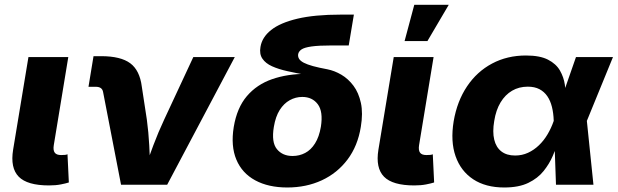

<svg xmlns="http://www.w3.org/2000/svg" viewBox="-20 -790 2641 821"><path d="M189.5 2.9Q96.7 2.9 60.1 -34.4Q23.4 -71.8 36.1 -149.9L101.6 -545.9H272L210 -169.4Q206.5 -147.9 213.9 -137.5Q221.2 -127 241.2 -127Q252 -127 258.3 -127.7Q264.6 -128.4 268.6 -130.4L274.4 -9.8Q262.7 -5.9 240.5 -1.5Q218.3 2.9 189.5 2.9Z M497.6 0 420.9 -396Q418.9 -407.7 411.1 -413.3Q403.3 -418.9 389.2 -418.9H358.4L379.9 -549.8H412.6Q496.1 -549.8 536.9 -519.5Q577.6 -489.3 586.4 -419.4L607.9 -278.8Q615.2 -224.6 618.2 -168.7Q621.1 -112.8 623 -50.3H592.3Q614.7 -112.8 635.7 -168.7Q656.7 -224.6 682.1 -278.8L806.6 -545.9H983.9L694.8 0Z M1208.5 11.7Q1127.9 11.7 1071.5 -18.8Q1015.1 -49.3 990.7 -107.4Q966.3 -165.5 979.5 -247.1Q993.2 -329.1 1035.6 -378.9Q1078.1 -428.7 1143.3 -451.4Q1208.5 -474.1 1289.1 -474.1L1288.1 -469.7Q1246.1 -477.5 1208.5 -485.8Q1170.9 -494.1 1143.3 -506.6Q1115.7 -519 1102.1 -539.1Q1088.4 -559.1 1093.8 -589.4Q1100.6 -630.9 1139.2 -661.6Q1177.7 -692.4 1251.5 -710Q1325.2 -727.5 1437 -727.5H1493.2L1471.2 -595.7H1400.4Q1342.8 -595.7 1312 -591.3Q1281.2 -586.9 1269 -578.4Q1256.8 -569.8 1254.9 -558.1Q1253.4 -547.4 1259 -538.3Q1264.6 -529.3 1279.1 -521.7Q1293.5 -514.2 1318.4 -507.3Q1343.3 -500.5 1379.9 -493.7Q1410.2 -487.8 1439.7 -470.5Q1469.2 -453.1 1491.5 -423.3Q1513.7 -393.6 1523.2 -349.9Q1532.7 -306.2 1522.9 -247.6Q1509.8 -166 1466.1 -107.9Q1422.4 -49.8 1356 -19Q1289.6 11.7 1208.5 11.7ZM1231 -123Q1260.3 -123 1284.9 -136Q1309.6 -148.9 1327.1 -176.8Q1344.7 -204.6 1352.1 -248Q1362.3 -313 1338.9 -344.2Q1315.4 -375.5 1272.5 -375.5Q1244.1 -375.5 1219 -361.6Q1193.8 -347.7 1176 -319.6Q1158.2 -291.5 1150.9 -247.1Q1140.1 -181.6 1164.1 -152.3Q1188 -123 1231 -123Z M1751.5 2.9Q1658.7 2.9 1622.1 -34.4Q1585.4 -71.8 1598.1 -149.9L1663.6 -545.9H1834L1772 -169.4Q1768.6 -147.9 1775.9 -137.5Q1783.2 -127 1803.2 -127Q1814 -127 1820.3 -127.7Q1826.7 -128.4 1830.6 -130.4L1836.4 -9.8Q1824.7 -5.9 1802.5 -1.5Q1780.3 2.9 1751.5 2.9ZM1710 -614.3 1751.5 -769.5H1898.9L1807.6 -614.3Z M2136.2 11.7Q2056.6 11.7 2003.4 -23.4Q1950.2 -58.6 1928 -122.1Q1905.8 -185.5 1919.9 -271.5Q1934.6 -357.4 1977.1 -420.7Q2019.5 -483.9 2084.2 -518.3Q2148.9 -552.7 2229 -552.7Q2288.6 -552.7 2323.2 -534.9Q2357.9 -517.1 2374.3 -488.5Q2390.6 -460 2395.3 -428Q2399.9 -396 2399.9 -367.7H2454.1L2489.3 -274.4L2517.6 0H2357.4L2347.7 -274.4Q2346.7 -306.2 2340.1 -332.8Q2333.5 -359.4 2320.3 -378.7Q2307.1 -397.9 2286.6 -408.7Q2266.1 -419.4 2236.8 -419.4Q2199.2 -419.4 2169.7 -402.1Q2140.1 -384.8 2120.4 -352.1Q2100.6 -319.3 2093.3 -272.5Q2085.4 -226.1 2093.3 -193.1Q2101.1 -160.2 2123.8 -142.6Q2146.5 -125 2182.6 -125Q2212.4 -125 2237.8 -136.7Q2263.2 -148.4 2284.2 -168.5Q2305.2 -188.5 2321 -215.1Q2336.9 -241.7 2347.2 -271.5L2442.9 -545.9H2601.1L2488.8 -271.5L2423.8 -184.6H2367.7Q2357.9 -156.7 2343.5 -123Q2329.1 -89.4 2304.4 -58.6Q2279.8 -27.8 2239.3 -8.1Q2198.7 11.7 2136.2 11.7Z"/></svg>

Font: Inter ExtraBold
Style: Italic
Weight: 800
Italic angle: -9.3988°
Designer: Rasmus Andersson
Foundry: rsms
Version: Version 4.001;git-66647c0bb